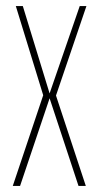

<svg xmlns="http://www.w3.org/2000/svg" viewBox="-20 -611 326 631"><path d="M22 0 122 -298 32 -591H55L143 -304L242 -591H264L164 -297L262 0H238L143 -288L46 0Z"/></svg>

Font: Alumni Sans SC Thin
Style: Regular
Weight: 100
Designer: Robert E. Leuschke
Foundry: Robert E. Leuschke
Version: Version 1.018